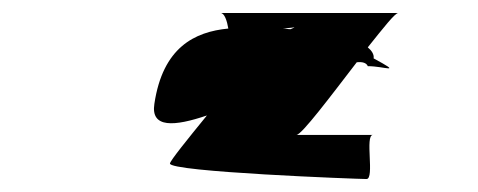

<svg xmlns="http://www.w3.org/2000/svg" viewBox="-20 -602 737 296"><path d="M218 -442C212 -404 249 -407 299 -424C268 -386 243 -355 242 -350C240 -337 532 -326 545 -326C558 -326 542 -394 555 -394H437C445 -394 490 -454 530 -506C539 -507 545 -505 547 -500C573 -500 602 -487 556 -512C557 -518 553 -524 547 -529C571 -559 589 -582 594 -582H320C326 -582 330 -570 332 -558C280 -553 231 -529 218 -442ZM416 -558C424 -559 430 -559 434 -560C433 -559 430 -558 428 -557C423 -557 421 -558 416 -558Z"/></svg>

Font: Ampere
Style: SCExtIta
Weight: 400
Version: Version 1